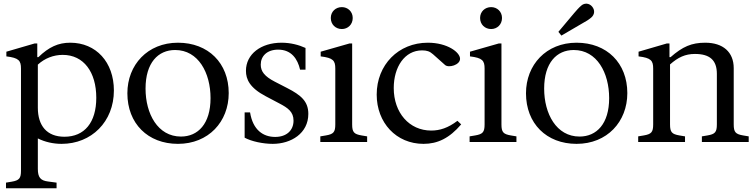

<svg xmlns="http://www.w3.org/2000/svg" viewBox="-20 -758 4029 1025"><path d="M12 247H282V217L237 211C196 206 182 189 182 143V-19C220 0 264 10 309 10C468 10 588 -108 588 -275C588 -426 493 -530 355 -530C291 -530 241 -507 185 -453H179V-526H165L14 -482V-457C81 -449 92 -434 92 -392V153C92 194 83 205 42 212L12 217ZM324 -28C230 -28 182 -87 182 -183V-413C219 -447 266 -465 315 -465C427 -465 494 -373 494 -236C494 -104 431 -28 324 -28Z M930 10C1093 10 1201 -108 1201 -261C1201 -421 1092 -530 930 -530C768 -530 660 -412 660 -260C660 -99 769 10 930 10ZM946 -29C822 -29 757 -151 757 -285C757 -423 824 -491 915 -491C1039 -491 1104 -369 1104 -234C1104 -97 1037 -29 946 -29Z M1436 10C1534 10 1626 -46 1626 -150C1626 -217 1587 -250 1513 -288L1447 -322C1393 -350 1372 -376 1372 -413C1372 -458 1405 -493 1465 -493C1536 -493 1569 -443 1582 -386H1611V-502C1576 -518 1532 -530 1483 -530C1373 -530 1293 -469 1293 -380C1293 -335 1313 -289 1399 -244L1471 -206C1517 -182 1547 -161 1547 -114C1547 -62 1510 -27 1449 -27C1385 -27 1330 -64 1315 -158H1286V-23C1322 -3 1385 10 1436 10Z M1805 -603C1837 -603 1863 -627 1863 -662C1863 -696 1837 -720 1805 -720C1772 -720 1746 -696 1746 -662C1746 -627 1772 -603 1805 -603ZM1690 0H1940V-30L1910 -35C1870 -42 1860 -52 1860 -94V-526H1846L1692 -482V-457C1759 -449 1770 -434 1770 -392V-94C1770 -52 1760 -42 1720 -35L1690 -30Z M2241 10C2316 10 2379 -20 2442 -94L2422 -113C2372 -75 2328 -61 2282 -61C2165 -61 2082 -156 2082 -288C2082 -400 2140 -489 2233 -489C2259 -489 2274 -484 2292 -468L2356 -411C2375 -394 2436 -411 2436 -444C2436 -479 2368 -530 2264 -530C2107 -530 1991 -412 1991 -253C1991 -103 2095 10 2241 10Z M2602 -603C2634 -603 2660 -627 2660 -662C2660 -696 2634 -720 2602 -720C2569 -720 2543 -696 2543 -662C2543 -627 2569 -603 2602 -603ZM2487 0H2737V-30L2707 -35C2667 -42 2657 -52 2657 -94V-526H2643L2489 -482V-457C2556 -449 2567 -434 2567 -392V-94C2567 -52 2557 -42 2517 -35L2487 -30Z M2977 -568 3090 -634C3108 -644 3122 -652 3136 -664C3155 -680 3157 -704 3141 -723C3126 -741 3101 -744 3083 -728C3069 -716 3058 -703 3045 -688L2961 -588ZM3058 10C3221 10 3329 -108 3329 -261C3329 -421 3220 -530 3058 -530C2896 -530 2788 -412 2788 -260C2788 -99 2897 10 3058 10ZM3074 -29C2950 -29 2885 -151 2885 -285C2885 -423 2952 -491 3043 -491C3167 -491 3232 -369 3232 -234C3232 -97 3165 -29 3074 -29Z M3387 0H3637V-30L3607 -35C3567 -42 3557 -52 3557 -94V-414C3600 -452 3638 -470 3690 -470C3769 -470 3807 -437 3807 -364V-94C3807 -52 3797 -42 3757 -35L3727 -30V0H3977V-30L3947 -35C3907 -42 3897 -52 3897 -94V-394C3897 -480 3840 -530 3745 -530C3672 -530 3624 -509 3560 -453H3554V-526H3540L3389 -482V-457C3456 -449 3467 -434 3467 -392V-94C3467 -52 3457 -42 3417 -35L3387 -30Z"/></svg>

Font: Hedvig Letters Serif 24pt
Style: Regular
Weight: 400
Designer: Alexander Örn & Tor Weibull
Foundry: Kanon Foundry
Version: Version 1.000